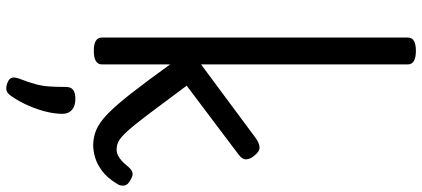

<svg xmlns="http://www.w3.org/2000/svg" viewBox="-388 -667 1350 614"><g transform="rotate(90 287.0 -360.0)"><path d="M143 15Q121 15 110.5 8.5Q100 2 100 -11V-989Q100 -1002 110.5 -1008.5Q121 -1015 143 -1015Q164 -1015 175 -1008.5Q186 -1002 186 -989V-328L422 -503Q437 -514 450.5 -515Q464 -516 478 -498Q488 -487 489.5 -473.5Q491 -460 473 -447L254 -282Q311 -205 345 -160Q379 -115 399 -93Q419 -71 431.5 -64.5Q444 -58 457 -58Q468 -58 476.5 -62Q485 -66 494.5 -74.5Q504 -83 514 -96Q525 -108 534 -109Q543 -110 556 -102Q572 -94 573.5 -81.5Q575 -69 567 -58Q548 -27 526 -11Q504 5 483 11Q462 17 445 17Q418 17 394 6.5Q370 -4 343 -30.5Q316 -57 278 -105.5Q240 -154 186 -229V-11Q186 2 175 8.5Q164 15 143 15ZM244 291Q232 286 229 278Q226 270 231 255Q243 224 249 202Q255 180 256.5 157.5Q258 135 258 105Q258 88 267.5 81Q277 74 296 74Q319 74 331.5 85Q344 96 344 115Q344 140 337 168Q330 196 318 223.5Q306 251 290 275Q280 291 270 294Q260 297 244 291Z"/></g></svg>

Font: Playwrite NG Modern
Style: Regular
Weight: 400
Designer: Veronika Burian, José Scaglione
Foundry: TypeTogether
Version: Version 1.002